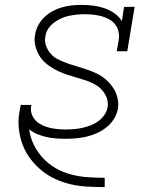

<svg xmlns="http://www.w3.org/2000/svg" viewBox="-20 -558 640 783"><path d="M406 205Q372 205 336.5 203Q301 201 268.5 193.5Q236 186 205.5 172Q175 158 150 137.5Q125 117 105 91Q85 65 73 34Q61 3 57 -31.5Q53 -66 59 -100Q60 -107 61.5 -114.5Q63 -122 65 -130H108Q108 -128 107.5 -126.5Q107 -125 107 -124Q107 -123 106.5 -122.5Q106 -122 106 -121H107Q107 -120 106.5 -119.5Q106 -119 106 -119Q105 -102 111.5 -87.5Q118 -73 129 -63Q140 -53 154.5 -46.5Q169 -40 184 -36.5Q199 -33 215.5 -31.5Q232 -30 248 -30Q265 -30 282 -31.5Q299 -33 315.5 -36.5Q332 -40 349 -46.5Q366 -53 380.5 -63.5Q395 -74 405.5 -89Q416 -104 419 -121Q422 -141 415 -159.5Q408 -178 395 -192Q382 -206 365 -215Q348 -224 330 -230Q312 -236 293 -241.5Q274 -247 255.5 -253Q237 -259 219.5 -267Q202 -275 186 -285.5Q170 -296 157 -309.5Q144 -323 135.5 -340Q127 -357 123 -376.5Q119 -396 123 -416Q126 -436 136 -455Q146 -474 161.5 -488.5Q177 -503 195.5 -513Q214 -523 234 -528.5Q254 -534 273.5 -536Q293 -538 313 -538Q337 -538 360.5 -535Q384 -532 406 -524.5Q428 -517 446.5 -504Q465 -491 477 -472L486 -530H529L499 -349H456L464 -394Q467 -411 463.5 -428Q460 -445 450 -458Q440 -471 425.5 -479Q411 -487 395 -491.5Q379 -496 361.5 -498Q344 -500 327 -500Q311 -500 294.5 -498.5Q278 -497 261.5 -493.5Q245 -490 229.5 -483Q214 -476 200 -465.5Q186 -455 176.5 -440.5Q167 -426 165 -409Q161 -389 168 -370.5Q175 -352 187.5 -338Q200 -324 217.5 -315.5Q235 -307 253 -300.5Q271 -294 290 -288.5Q309 -283 327 -277Q345 -271 363 -263.5Q381 -256 396.5 -245.5Q412 -235 425 -221Q438 -207 447 -190.5Q456 -174 460 -154.5Q464 -135 461 -115Q457 -93 445 -73.5Q433 -54 415 -39.5Q397 -25 376 -15.5Q355 -6 334 -1Q313 4 291.5 6Q270 8 248 8Q228 8 208 6.5Q188 5 168.5 0.5Q149 -4 131 -11.5Q113 -19 99 -31Q103 2 118 32.5Q133 63 155.5 87Q178 111 206.5 127.5Q235 144 268 153Q301 162 336 164.5Q371 167 406 167H407V205Z"/></svg>

Font: Iosevka Curly Slab XLtExObl
Style: Regular
Weight: 200
Width: 7
Italic angle: -9°
Monospace: yes
Designer: Belleve Invis
Foundry: Belleve Invis
Version: Version 11.0.0; ttfautohint (v1.8.3)